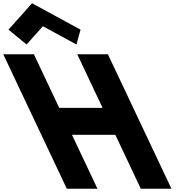

<svg xmlns="http://www.w3.org/2000/svg" viewBox="-332 -1158 1146 1178"><path d="M-279.9 -976 -168.9 -885 -68.8 -997 137.1 -885 162.1 -976 -135.5 -1138ZM109.5 -331H375.5L532 0H720L330 -825H142L297.5 -496H31.5L-124 -825H-312L78 0H266Z"/></svg>

Font: Hussar
Style: BdOpOblFive
Weight: 700
Foundry: Cannot Into Space Fonts
Version: Version 2.00